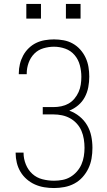

<svg xmlns="http://www.w3.org/2000/svg" viewBox="-20 -942 540 970"><path d="M253 8Q228 8 203.5 4Q179 0 156.5 -10Q134 -20 115 -36.5Q96 -53 83.5 -74Q71 -95 65 -119.5Q59 -144 59 -168Q59 -169 59 -169.5Q59 -170 59 -171H99Q99 -170 99 -169.5Q99 -169 99 -169Q99 -140 110.5 -111.5Q122 -83 143.5 -63.5Q165 -44 194 -36.5Q223 -29 253 -29Q274 -29 295.5 -33Q317 -37 335.5 -48Q354 -59 368.5 -75.5Q383 -92 391.5 -111.5Q400 -131 403.5 -152.5Q407 -174 407 -195Q407 -217 403.5 -239Q400 -261 391.5 -281Q383 -301 368 -317.5Q353 -334 334 -344.5Q315 -355 293.5 -359.5Q272 -364 250 -364H196V-401H250Q270 -401 289.5 -405Q309 -409 326 -418.5Q343 -428 356 -443.5Q369 -459 377 -477Q385 -495 388 -514.5Q391 -534 391 -554Q391 -583 383.5 -612Q376 -641 357 -663.5Q338 -686 310 -696Q282 -706 253 -706Q226 -706 199 -698Q172 -690 153 -670.5Q134 -651 124.5 -624.5Q115 -598 115 -571Q115 -570 115 -569Q115 -568 115 -567H75Q75 -568 75 -569Q75 -570 75 -572Q75 -595 80.5 -618Q86 -641 97 -661.5Q108 -682 125 -698.5Q142 -715 162.5 -725Q183 -735 206.5 -739Q230 -743 253 -743Q277 -743 301.5 -738.5Q326 -734 347.5 -722Q369 -710 385.5 -691.5Q402 -673 412.5 -650.5Q423 -628 427 -603.5Q431 -579 431 -555Q431 -528 426 -501.5Q421 -475 408.5 -451.5Q396 -428 375.5 -410.5Q355 -393 330 -383Q358 -373 381.5 -354Q405 -335 420 -309.5Q435 -284 441 -254.5Q447 -225 447 -195Q447 -168 442.5 -141.5Q438 -115 426.5 -91Q415 -67 397 -47Q379 -27 355.5 -14.5Q332 -2 305.5 3Q279 8 253 8ZM313 -848V-922H387V-848ZM113 -848V-922H187V-848Z"/></svg>

Font: Iosevka SS04 Extralight
Style: Regular
Weight: 200
Monospace: yes
Designer: Belleve Invis
Foundry: Belleve Invis
Version: Version 19.0.0; ttfautohint (v1.8.4)